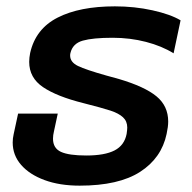

<svg xmlns="http://www.w3.org/2000/svg" viewBox="-20 -570 604 605"><path d="M20 -121Q20 -134 23 -147L37 -212H162L150 -156Q147 -144 147 -133Q147 -103 172 -91.5Q197 -80 252 -80Q310 -80 341 -96Q372 -112 379 -148Q381 -162 381 -168Q381 -188 367.5 -200.5Q354 -213 328 -221.5Q302 -230 243 -245Q159 -266 115.5 -295.5Q72 -325 72 -375Q72 -388 75 -403Q92 -479 161.5 -514.5Q231 -550 342 -550Q404 -550 460.5 -537.5Q517 -525 549 -506L527 -402Q490 -425 440 -438Q390 -451 335 -451Q273 -451 241 -442Q209 -433 202 -403Q201 -400 201 -395Q201 -374 226 -362Q251 -350 315 -332Q323 -330 355 -321Q436 -297 473 -266.5Q510 -236 510 -187Q510 -171 505 -148Q489 -72 421.5 -28.5Q354 15 231 15Q168 15 120.5 -2.5Q73 -20 46.5 -50.5Q20 -81 20 -121Z"/></svg>

Font: Prompt Medium
Style: Italic
Weight: 500
Italic angle: -12°
Designer: Katatrad Team
Foundry: CadsonDemak
Version: Version 1.001